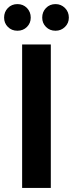

<svg xmlns="http://www.w3.org/2000/svg" viewBox="-47 -917 356 937"><path d="M61 0V-700H201V0ZM38 -767Q10 -767 -8.5 -785.5Q-27 -804 -27 -831Q-27 -859 -8.5 -878Q10 -897 38 -897Q66 -897 84.5 -878Q103 -859 103 -831Q103 -804 84.5 -785.5Q66 -767 38 -767ZM224 -767Q196 -767 177.5 -785.5Q159 -804 159 -831Q159 -859 177.5 -878Q196 -897 224 -897Q251 -897 270 -878Q289 -859 289 -831Q289 -804 270 -785.5Q251 -767 224 -767Z"/></svg>

Font: DM Sans 28pt ExtraBold
Style: Regular
Weight: 800
Version: Version 4.004;gftools[0.9.30]